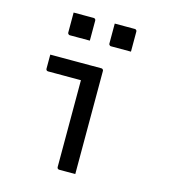

<svg xmlns="http://www.w3.org/2000/svg" viewBox="-113 -849 825 938"><g transform="rotate(15 300.0 -380.0)"><path d="M263 -11Q263 -41 263 -85Q263 -129 263 -179.5Q263 -230 263 -280.5Q263 -331 263 -375.5Q263 -420 263 -450H248Q227 -450 211 -450Q195 -450 179 -450Q163 -450 143.5 -450Q124 -450 97 -450Q92 -450 89 -453Q86 -456 86 -461Q86 -479 86 -496.5Q86 -514 86 -532Q118 -532 144 -532Q170 -532 192.5 -532Q215 -532 237.5 -532Q260 -532 285.5 -532Q311 -532 344 -532Q348 -532 350 -530.5Q352 -529 353.5 -527Q355 -525 355 -521Q355 -474 355 -420.5Q355 -367 355 -312Q355 -257 355 -204Q355 -151 355 -103Q355 -86 355 -69Q355 -52 355 -35Q355 -18 355 0Q334 0 315 0Q296 0 274 0Q269 0 266 -3Q263 -6 263 -11ZM143 -760Q168 -760 193.5 -760Q219 -760 244 -760Q248 -760 250 -758.5Q252 -757 253.5 -755Q255 -753 255 -749V-648Q230 -648 204.5 -648Q179 -648 154 -648Q151 -648 148.5 -649.5Q146 -651 144.5 -653.5Q143 -656 143 -659ZM351 -760Q376 -760 401.5 -760Q427 -760 452 -760Q456 -760 458 -758.5Q460 -757 461.5 -755Q463 -753 463 -749V-648Q438 -648 412.5 -648Q387 -648 362 -648Q359 -648 356.5 -649.5Q354 -651 352.5 -653.5Q351 -656 351 -659Z"/></g></svg>

Font: Recursive Monospace
Style: Regular
Weight: 400
Version: Version 1.047